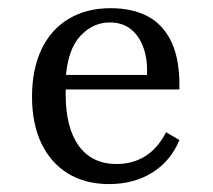

<svg xmlns="http://www.w3.org/2000/svg" viewBox="-20 -447 530 478"><path d="M251.6 11.3Q192.7 11.3 149.6 -14.9Q106.5 -41.1 83.1 -89.9Q59.7 -138.7 59.7 -206.5Q59.7 -274.2 83.1 -323.8Q106.5 -373.4 150.8 -400Q195.2 -426.6 255.6 -426.6Q309.7 -426.6 348.4 -406Q387.1 -385.5 407.7 -340.7Q428.2 -296 426.6 -224.2H111.3L110.5 -260.5H346Q347.6 -298.4 337.5 -327.4Q327.4 -356.5 306.5 -373.8Q285.5 -391.1 253.2 -391.1Q211.3 -391.1 179.8 -357.3Q148.4 -323.4 143.5 -251.6L144.4 -249.2Q143.5 -241.1 143.5 -231.9Q143.5 -222.6 143.5 -212.1Q143.5 -129 176.2 -83.9Q208.9 -38.7 270.2 -38.7Q310.5 -38.7 341.5 -58.1Q372.6 -77.4 393.5 -117.7L426.6 -98.4Q405.6 -46.8 359.7 -17.7Q313.7 11.3 251.6 11.3Z"/></svg>

Font: Playfair 9pt
Style: Regular
Weight: 400
Designer: Claus Eggers Sørensen
Foundry: Claus Eggers Sørensen
Version: Version 2.203